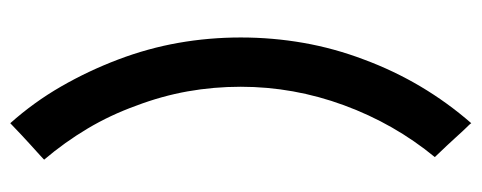

<svg xmlns="http://www.w3.org/2000/svg" viewBox="-302 -537 938 374"><g transform="rotate(-90 167.0 -350.0)"><path d="M114 -799Q88 -774 73 -760.5Q58 -747 52 -741.5Q46 -736 44.5 -734.5Q43 -733 43 -733Q77 -693 103.5 -648.5Q130 -604 148 -554Q167 -504 176 -453.5Q185 -403 185 -350Q185 -247 149 -149Q113 -51 48 28Q73 54 86.5 69Q100 84 106 90Q112 96 113 97.5Q114 99 114 99Q195 6 238 -110Q260 -168 270.5 -228Q281 -288 281 -350Q281 -412 270.5 -471.5Q260 -531 238 -589Q216 -647 185.5 -700Q155 -753 114 -799Z"/></g></svg>

Font: Unageo
Style: Medium
Weight: 500
Designer: Richard Sepsi
Foundry: Richard Sepsi
Version: Version 2.000